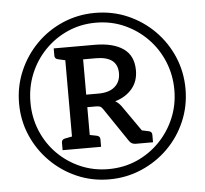

<svg xmlns="http://www.w3.org/2000/svg" viewBox="-52 -779 895 840"><g transform="rotate(-5 395.5 -358.5)"><path d="M395 7Q320 7 254 -21.5Q188 -50 137.5 -100.5Q87 -151 58.5 -217Q30 -283 30 -358Q30 -433 58.5 -499.5Q87 -566 137 -616.5Q187 -667 253.5 -695.5Q320 -724 395 -724Q472 -724 538.5 -695Q605 -666 655 -615.5Q705 -565 733 -499Q761 -433 761 -358Q761 -283 732.5 -216.5Q704 -150 653.5 -100Q603 -50 536.5 -21.5Q470 7 395 7ZM395 -38Q463 -38 520.5 -63.5Q578 -89 621 -133.5Q664 -178 688 -235.5Q712 -293 712 -358Q712 -424 688 -482.5Q664 -541 620.5 -585.5Q577 -630 519.5 -655.5Q462 -681 395 -681Q329 -681 272 -656Q215 -631 171.5 -586.5Q128 -542 104 -483.5Q80 -425 80 -358Q80 -291 104.5 -232.5Q129 -174 172.5 -130.5Q216 -87 273 -62.5Q330 -38 395 -38ZM202 -138V-171Q202 -185 217 -188L248 -194V-529L217 -536Q202 -539 202 -553V-585H382Q462 -585 507 -554Q552 -523 552 -458Q552 -410 524.5 -377.5Q497 -345 450 -331Q464 -323 476 -307L555 -194L584 -188Q599 -185 599 -171V-138H523Q504 -138 494 -154L394 -302Q388 -311 381.5 -313.5Q375 -316 364 -316H326V-194L356 -188Q371 -185 371 -171V-138ZM326 -371H380Q427 -371 452 -393Q477 -415 477 -452Q477 -526 382 -526H326Z"/></g></svg>

Font: Aleo
Style: Regular
Weight: 400
Designer: Alessio Laiso
Foundry: Alessio Laiso
Version: Version 2.001; ttfautohint (v1.8.4.7-5d5b);gftools[0.9.29]